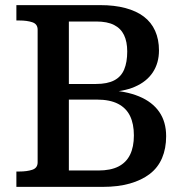

<svg xmlns="http://www.w3.org/2000/svg" viewBox="-20 -730 720 750"><path d="M372 -710Q427 -710 470 -698.5Q513 -687 542 -665Q571 -643 586 -609.5Q601 -576 601 -533Q601 -484 577 -447.5Q553 -411 506.5 -391Q460 -371 393 -370L428 -395L429 -351L397 -378Q471 -375 523 -353.5Q575 -332 602 -293Q629 -254 629 -198Q629 -150 613 -112.5Q597 -75 565 -50.5Q533 -26 487 -13Q441 0 381 0H44V-60H55Q86 -60 106.5 -67Q127 -74 127 -96V-614Q127 -636 106.5 -643Q86 -650 55 -650H44V-710ZM216 -402H355Q399 -402 426 -416Q453 -430 465 -458.5Q477 -487 477 -529Q477 -567 464.5 -593Q452 -619 425.5 -632.5Q399 -646 356 -646H249V-64H364Q412 -64 442.5 -79.5Q473 -95 488 -125.5Q503 -156 503 -201Q503 -246 488 -277Q473 -308 441 -324.5Q409 -341 358 -341H216Z"/></svg>

Font: Roboto Serif SemiCondensed Medium
Style: Regular
Weight: 500
Width: 4
Designer: Greg Gazdowicz
Foundry: Commercial Type
Version: Version 1.007